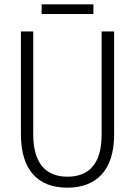

<svg xmlns="http://www.w3.org/2000/svg" viewBox="-20 -860 626 890"><path d="M413 -840H173V-795H413ZM509 -714H451V-235C451 -103 394 -41 293 -41C191 -41 134 -104 134 -238V-714H77V-237C77 -75 153 10 292 10C427 10 509 -71 509 -236Z"/></svg>

Font: Noto Sans Display SemiCondensed Light
Style: Regular
Weight: 300
Width: 4
Designer: Monotype Design Team
Foundry: Monotype Imaging Inc.
Version: Version 1.900